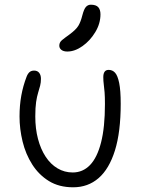

<svg xmlns="http://www.w3.org/2000/svg" viewBox="-20 -786 599 816"><path d="M291 10Q231 10 188 -16.5Q145 -43 117 -87Q89 -131 76 -184.5Q63 -238 63 -291Q63 -338 70.5 -379.5Q78 -421 93 -460Q98 -473 105.5 -479.5Q113 -486 125 -486Q139 -486 146.5 -476.5Q154 -467 154 -451Q154 -435 150.5 -421.5Q147 -408 142 -392Q137 -376 133.5 -352.5Q130 -329 130 -291Q130 -239 141.5 -195.5Q153 -152 174 -120Q195 -88 224.5 -70.5Q254 -53 289 -53Q332 -53 362.5 -84.5Q393 -116 409.5 -180.5Q426 -245 426 -344Q426 -374 424.5 -393.5Q423 -413 421 -427.5Q419 -442 419 -458Q419 -473 424.5 -481Q430 -489 442 -489Q458 -489 469 -477Q480 -465 486.5 -433.5Q493 -402 493 -345Q493 -225 468.5 -146.5Q444 -68 399 -29Q354 10 291 10ZM266 -567Q250 -567 241 -574Q232 -581 232 -592Q232 -606 243.5 -615.5Q255 -625 276 -640Q303 -660 313 -676.5Q323 -693 330 -721Q337 -748 345.5 -757Q354 -766 366 -766Q388 -766 397.5 -755.5Q407 -745 407 -725Q407 -686 385 -649.5Q363 -613 330.5 -590Q298 -567 266 -567Z"/></svg>

Font: Shantell Sans Light
Style: Regular
Weight: 300
Designer: Stephen Nixon, Anya Danilova, Shantell Martin
Foundry: Arrow Type
Version: Version 1.011;[c5ecc13dd]